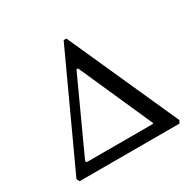

<svg xmlns="http://www.w3.org/2000/svg" viewBox="-136 -741 891 883"><g transform="rotate(-30 310.0 -299.5)"><path d="M44.9 0 37.1 -15.6 305.7 -598.6H320.3L583 -13.7Q578.1 -7.8 576.2 0ZM121.1 -59.6H466.8Q472.7 -59.6 469.7 -66.4L298.8 -451.2Q292 -456.1 288.1 -449.2L114.3 -70.3Q111.3 -59.6 121.1 -59.6Z"/></g></svg>

Font: CrimsonText-Roman
Style: Roman
Weight: 400
Version: Version 0.13